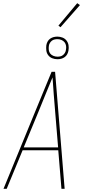

<svg xmlns="http://www.w3.org/2000/svg" viewBox="-20 -1186 540 1206"><path d="M2 0 203 -490 304 -735H326L386 0H366L346 -242H122L22 0ZM345 -260 326 -490Q321 -542 317.5 -594.5Q314 -647 310 -700Q288 -647 266.5 -594.5Q245 -542 224 -490L129 -260ZM341 -814Q324 -814 308.5 -820Q293 -826 283 -839Q273 -852 271 -868.5Q269 -885 271 -902Q273 -914 279 -925Q285 -936 295 -943Q305 -950 316.5 -953Q328 -956 340 -956Q357 -956 372.5 -950Q388 -944 398 -931Q408 -918 410.5 -901.5Q413 -885 410 -868Q408 -856 402 -845Q396 -834 386 -827Q376 -820 364.5 -817Q353 -814 341 -814ZM341 -830Q350 -830 359 -832Q368 -834 375.5 -840Q383 -846 388 -854.5Q393 -863 394 -872Q397 -885 395 -898Q393 -911 385.5 -920.5Q378 -930 366 -935Q354 -940 341 -940Q332 -940 322.5 -938Q313 -936 305.5 -930Q298 -924 293 -915.5Q288 -907 287 -898Q285 -885 286.5 -872Q288 -859 295.5 -849.5Q303 -840 315.5 -835Q328 -830 341 -830ZM360 -1015 347 -1025 465 -1166 482 -1154Z"/></svg>

Font: Iosevka Thin Oblique
Style: Regular
Weight: 100
Italic angle: -9°
Monospace: yes
Designer: Belleve Invis
Foundry: Belleve Invis
Version: Version 32.5.0; ttfautohint (v1.8.4)